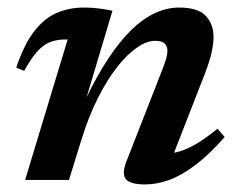

<svg xmlns="http://www.w3.org/2000/svg" viewBox="-20 -476 632 508"><path d="M44 -288.5 23 -297Q43.5 -358.5 70.5 -393.2Q97.5 -428 130.5 -442Q163.5 -456 201.5 -456Q215.5 -456 227.5 -455Q239.5 -454 251.5 -452.2Q263.5 -450.5 277.5 -447.5L207 -211.5L207.5 -215.5Q237 -276.5 267 -321.8Q297 -367 327.5 -396.8Q358 -426.5 389.8 -441.2Q421.5 -456 454 -456Q503.5 -456 524.2 -434.2Q545 -412.5 545 -378Q545 -360 539.8 -336.8Q534.5 -313.5 523 -283.5L427 -37L412.5 -69.5Q434.5 -69 457 -76Q479.5 -83 503.8 -98Q528 -113 555.5 -135.5L574.5 -113.5Q534 -67.5 497.5 -39.8Q461 -12 428 0Q395 12 364 12Q325 12 313.2 -1.8Q301.5 -15.5 314.5 -49L409 -290.5Q416.5 -309.5 419.8 -321.2Q423 -333 423 -341.5Q423 -353.5 415.8 -360.8Q408.5 -368 390.5 -368Q368.5 -368 342.5 -350.2Q316.5 -332.5 290 -298.8Q263.5 -265 239 -216.5Q214.5 -168 195.5 -106.5L162.5 0H46.5L159 -371.5Q157.5 -371.5 155.8 -371.5Q154 -371.5 152 -371.5Q131 -371.5 113.5 -365Q96 -358.5 79.5 -340.8Q63 -323 44 -288.5Z"/></svg>

Font: Newsreader 16pt 16pt SemiBold
Style: Italic
Weight: 600
Italic angle: -17°
Version: Version 1.003